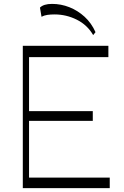

<svg xmlns="http://www.w3.org/2000/svg" viewBox="-20 -965 635 985"><path d="M123 -672V-730H536V-672ZM123 0V-54H543V0ZM97 0V-730H129V0ZM125 -345V-395H456V-345ZM458 -785Q428 -837 374 -864Q320 -891 260 -891Q239 -891 222.5 -888.5Q206 -886 193 -879L185 -926Q204 -945 247 -945Q293 -945 336 -928Q379 -911 414 -879Q449 -847 470 -800Z"/></svg>

Font: Savate ExtraLight
Style: Regular
Weight: 200
Designer: Max Esnée
Foundry: Plomb Type
Version: Version 2.000